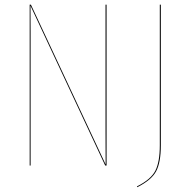

<svg xmlns="http://www.w3.org/2000/svg" viewBox="-20 -700 800 812"><path d="M430.7 -680.2V0H424.8L108.9 -675.8Q108.9 -667.5 109.1 -631.3Q109.4 -595.2 109.4 -565.4V0H105.5V-680.2H110.8L426.8 -4.4Q426.8 -24.4 426.5 -72.5Q426.3 -120.6 426.3 -143.1V-680.2ZM660.2 -680.2V-85.4Q660.2 -13.2 640.4 24.2Q620.6 61.5 560.5 91.8L559.1 88.4Q617.7 59.1 636.7 22.5Q655.8 -14.2 655.8 -85.4V-680.2Z"/></svg>

Font: Fira Sans Compressed Four
Style: Regular
Weight: 100
Width: 1
Designer: Carrois Corporate & Edenspiekermann AG
Foundry: Carrois Corporate GbR & Edenspiekermann AG
Version: Version 4.203;PS 004.203;hotconv 1.0.88;makeotf.lib2.5.64775